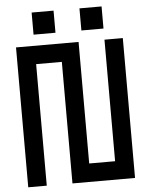

<svg xmlns="http://www.w3.org/2000/svg" viewBox="-61 -990 803 1039"><g transform="rotate(-5 340.0 -470.0)"><path d="M150.4 0Q125 0 49.8 0Q49.8 -190.4 49.8 -759.8Q134.8 -759.8 389.6 -759.8Q389.6 -594.7 389.6 -99.6Q424.8 -99.6 530.3 -99.6Q530.3 -264.6 530.3 -759.8Q554.7 -759.8 629.9 -759.8Q629.9 -570.3 629.9 0Q544.9 0 290 0Q290 -165 290 -660.2Q254.9 -660.2 150.4 -660.2Q150.4 -495.1 150.4 0ZM150.4 -940.4Q179.7 -940.4 269.5 -940.4Q269.5 -910.2 269.5 -820.3Q240.2 -820.3 150.4 -820.3Q150.4 -849.6 150.4 -940.4ZM410.2 -940.4Q440.4 -940.4 530.3 -940.4Q530.3 -910.2 530.3 -820.3Q500 -820.3 410.2 -820.3Q410.2 -849.6 410.2 -940.4Z"/></g></svg>

Font: Alibu-Mazigh Belqasem 1
Style: Bold
Weight: 400
Designer: Mazigh Mubarik Belqasem
Version: Version 1.0